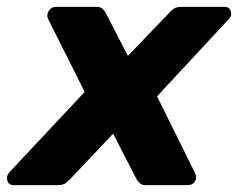

<svg xmlns="http://www.w3.org/2000/svg" viewBox="-64 -540 694 560"><path d="M-24 0Q-39 0 -42.5 -13Q-46 -26 -38 -36L183 -272L76 -485Q71 -497 78.5 -508.5Q86 -520 99 -520H217Q230 -520 235.5 -514Q241 -508 244 -503L309 -377L430 -503Q434 -508 442 -514Q450 -520 465 -520H591Q605 -520 609 -507Q613 -494 603 -484L394 -259L505 -35Q511 -23 505 -11.5Q499 0 482 0H362Q350 0 344 -5.5Q338 -11 335 -16L266 -150L139 -16Q135 -12 127.5 -6Q120 0 106 0Z"/></svg>

Font: Rubik Light
Style: Bold Italic
Weight: 700
Italic angle: -12°
Version: Version 2.104